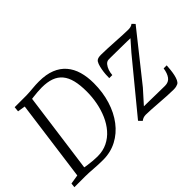

<svg xmlns="http://www.w3.org/2000/svg" viewBox="-123 -1092 1444 1444"><g transform="rotate(-45 599.0 -370.0)"><path d="M107 -743H232Q267.5 -744 302.5 -747.5Q337.5 -751 372 -751Q448 -751 501.8 -729.5Q555.5 -708 589.8 -668Q624 -628 640 -572.8Q656 -517.5 656 -450Q656 -353 630.2 -269.5Q604.5 -186 557 -123.8Q509.5 -61.5 443.5 -26.8Q377.5 8 297 8Q268.5 8 244.2 6.8Q220 5.5 198 4Q176 2.5 155.5 1.2Q135 0 114 0H-1L3 -35L77 -47L164 -693L103 -703ZM152 -16.5 137 -58Q155.5 -52.5 183 -48.5Q210.5 -44.5 238.5 -42.2Q266.5 -40 286.5 -40Q345 -40 391.2 -62.8Q437.5 -85.5 472 -125.2Q506.5 -165 529 -216.5Q551.5 -268 562.8 -326Q574 -384 574 -443Q574 -512 561.8 -561.5Q549.5 -611 523.2 -642.5Q497 -674 455.5 -689Q414 -704 355 -704Q334 -704 309 -702Q284 -700 262 -697.2Q240 -694.5 227 -692.5L249 -731.5ZM1089.5 -494Q1077.5 -494.5 1051.5 -495Q1025.5 -495.5 993.5 -495.8Q961.5 -496 931.2 -496.5Q901 -497 880.2 -497Q859.5 -497 856.5 -496.5Q839.5 -494.5 826.8 -479Q814 -463.5 806.2 -441Q798.5 -418.5 797 -394.5H764.5Q764 -410.5 765.8 -434Q767.5 -457.5 772 -482Q776.5 -506.5 783.5 -526Q790.5 -545.5 801 -553Q807 -557.5 817 -560.2Q827 -563 845.5 -563Q872 -563 910.2 -561.2Q948.5 -559.5 989.5 -557Q1030.5 -554.5 1066.8 -552.8Q1103 -551 1125 -551Q1136.5 -551 1148.2 -553.5Q1160 -556 1171.5 -565L1193 -542.5L893.5 -166L799 -60.5Q819.5 -60.5 853.5 -59.8Q887.5 -59 923 -58.5Q958.5 -58 985.8 -57.5Q1013 -57 1020 -57Q1059.5 -57 1079.2 -84.2Q1099 -111.5 1105.5 -157H1138Q1136.5 -135.5 1134 -111Q1131.5 -86.5 1126.5 -64Q1121.5 -41.5 1113.8 -24.8Q1106 -8 1094.5 -1Q1088 2.5 1075.8 5.8Q1063.5 9 1045.5 9Q1018.5 9 979.8 6.8Q941 4.5 899.5 1.5Q858 -1.5 822 -3.8Q786 -6 764 -6Q750.5 -6 738.8 -2Q727 2 715.5 11L690.5 -14.5L1017 -411.5Z"/></g></svg>

Font: Merriweather Light 18pt Light
Style: Italic
Weight: 300
Italic angle: -7.8°
Version: Version 2.101